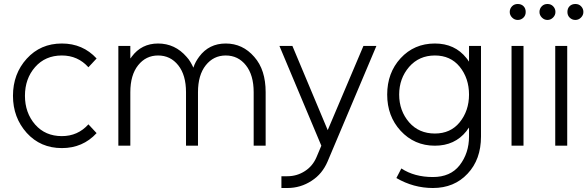

<svg xmlns="http://www.w3.org/2000/svg" viewBox="-20 -730 2943 962"><path d="M290 -512Q183 -512 114 -436Q45 -360 45 -250Q45 -141 114 -64Q183 12 290 12Q395 12 464 -63L423 -107Q370 -48 290 -48Q207 -48 156 -106Q105 -165 105 -250Q105 -336 156 -394Q207 -452 290 -452Q370 -452 423 -393L464 -437Q395 -512 290 -512Z M1311 0V-268Q1311 -324 1297 -368Q1283 -412 1254 -445Q1196 -512 1111 -512Q1027 -512 978 -446Q969 -434 961.5 -420.5Q954 -407 949 -391Q942 -406 934 -419.5Q926 -433 915 -445Q857 -512 772 -512Q689 -512 640 -446Q639 -444 637 -441.5Q635 -439 633 -437V-500H573V0H633V-268Q633 -354 672 -403Q711 -452 772 -452Q834 -452 873 -403Q912 -354 912 -268V0H972V-268Q972 -354 1011 -403Q1050 -452 1111 -452Q1173 -452 1212 -403Q1251 -354 1251 -268V0Z M1380 -500 1590 0 1566 57Q1547 102 1508 127Q1468 153 1420 153H1390V212H1420Q1486 212 1541 176Q1569 158 1588.5 134Q1608 110 1621 80L1866 -500H1801L1622 -78L1445 -500Z M2159 -452Q2237 -452 2283 -396Q2330 -338 2330 -256Q2330 -175 2283 -117Q2237 -61 2159 -61Q2079 -61 2030 -117Q1980 -175 1980 -256Q1980 -337 2030 -395Q2080 -452 2159 -452ZM2159 -512Q2055 -512 1987 -438Q1920 -365 1920 -256Q1920 -148 1987 -75Q2056 0 2159 0Q2259 0 2317 -73Q2320 -78 2323.5 -82.5Q2327 -87 2330 -91V-46Q2330 37 2283 98Q2237 157 2149 157Q2056 157 1991 114L1966 162Q2052 212 2149 212Q2256 212 2323 140Q2390 69 2390 -46V-500H2330V-421Q2327 -426 2323.5 -430.5Q2320 -435 2317 -439Q2259 -512 2159 -512Z M2614 -670Q2614 -688 2603 -699Q2592 -710 2574 -710Q2557 -710 2546 -699Q2534 -687 2534 -670Q2534 -654 2546 -642Q2558 -630 2574 -630Q2591 -630 2603 -642Q2614 -653 2614 -670ZM2543 0H2603V-500H2543Z M2762 0H2822V-500H2762ZM2723 -710Q2706 -710 2695 -699Q2683 -687 2683 -670Q2683 -654 2695 -642Q2707 -630 2723 -630Q2739 -630 2751 -642Q2763 -654 2763 -670Q2763 -687 2751 -699Q2740 -710 2723 -710ZM2863 -710Q2845 -710 2834 -699Q2823 -688 2823 -670Q2823 -653 2834 -642Q2846 -630 2863 -630Q2879 -630 2891 -642Q2903 -654 2903 -670Q2903 -687 2891 -699Q2880 -710 2863 -710Z"/></svg>

Font: Unageo
Style: Light
Weight: 300
Designer: Richard Sepsi
Foundry: Richard Sepsi
Version: Version 2.000